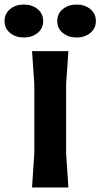

<svg xmlns="http://www.w3.org/2000/svg" viewBox="-86 -825 442 845"><path d="M65 -150V-455L55 -600H215L205 -455V-150L215 0H55ZM-66 -732Q-66 -765 -41.5 -785Q-17 -805 19 -805Q55 -805 79.5 -785Q104 -765 104 -732Q104 -700 79.5 -680Q55 -660 19 -660Q-17 -660 -41.5 -680Q-66 -700 -66 -732ZM166 -732Q166 -765 190.5 -785Q215 -805 251 -805Q287 -805 311.5 -785Q336 -765 336 -732Q336 -700 311.5 -680Q287 -660 251 -660Q215 -660 190.5 -680Q166 -700 166 -732Z"/></svg>

Font: Farro
Style: Bold
Weight: 700
Designer: Aceler Chua
Foundry: Grayscale Limited
Version: Version 1.101